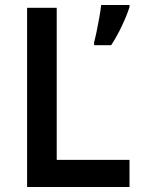

<svg xmlns="http://www.w3.org/2000/svg" viewBox="-20 -745 603 765"><path d="M355 -577Q360 -595 365.5 -622Q371 -649 376 -677Q381 -705 383 -725H496V-717Q486 -685 466 -642.5Q446 -600 423 -565H355ZM88 0V-714H206V-108H496V0Z"/></svg>

Font: Noto Sans Mono SemiCondensed SemiBold
Style: Regular
Weight: 600
Width: 4
Designer: Monotype Design Team
Foundry: Monotype Imaging Inc.
Version: Version 2.014; ttfautohint (v1.8.4.7-5d5b)